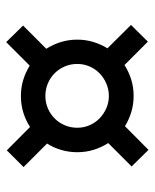

<svg xmlns="http://www.w3.org/2000/svg" viewBox="40 -646 500 620"><g transform="rotate(-90 290.0 -336.0)"><path d="M187.5 -336.5Q187.5 -315.5 195.5 -297Q203.5 -278.5 217.5 -264.8Q231.5 -251 250.2 -242.8Q269 -234.5 290 -234.5Q311.5 -234.5 330.5 -242.8Q349.5 -251 363.5 -264.8Q377.5 -278.5 385.5 -297Q393.5 -315.5 393.5 -336.5Q393.5 -358 385.5 -376.8Q377.5 -395.5 363.5 -409.5Q349.5 -423.5 330.5 -431.5Q311.5 -439.5 290 -439.5Q269 -439.5 250.2 -431.5Q231.5 -423.5 217.5 -409.5Q203.5 -395.5 195.5 -376.8Q187.5 -358 187.5 -336.5ZM465.5 -108.5 390 -184Q368 -170 343 -162.2Q318 -154.5 290 -154.5Q263 -154.5 238.2 -162Q213.5 -169.5 192.5 -182.5L116 -106.5L62.5 -161L138 -236.5Q124 -258.5 116.2 -283.5Q108.5 -308.5 108.5 -336.5Q108.5 -363.5 115.8 -388.2Q123 -413 136.5 -434L60.5 -510L114.5 -564L190 -489Q211.5 -503 236.8 -510.8Q262 -518.5 290 -518.5Q317 -518.5 341.8 -511Q366.5 -503.5 388 -490L464 -566L517.5 -511.5L442.5 -436.5Q456.5 -414.5 464.2 -389.5Q472 -364.5 472 -336.5Q472 -309.5 464.5 -284.8Q457 -260 444 -239L519.5 -163Z"/></g></svg>

Font: Lato 2
Style: Regular
Weight: 600
Designer: Lukasz Dziedzic with Adam Twardoch and Botio Nikoltchev
Foundry: tyPoland Lukasz Dziedzic
Version: Version 2.015; 2015-08-06; http://www.latofonts.com/